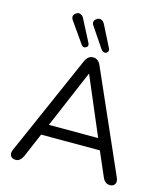

<svg xmlns="http://www.w3.org/2000/svg" viewBox="-136 -1050 1000 1159"><g transform="rotate(15 364.5 -470.0)"><path d="M277 -768 188 -895Q170 -920 191 -938Q211 -955 232 -939Q239 -934 243 -925L313 -790Q324 -770 307 -760Q290 -750 277 -768ZM402 -769 317 -895Q299 -920 320 -937Q340 -954 361 -940Q368 -934 373 -925L442 -789Q448 -777 441.5 -767Q435 -757 423.5 -757.5Q412 -758 402 -769ZM72 7Q48 7 39 -9Q30 -25 41 -49L316 -675Q333 -712 365 -712Q397 -712 413 -675L689 -49Q700 -25 691.5 -9Q683 7 660 7Q628 7 613 -30L548 -180H181L117 -30Q100 7 72 7ZM366 -609H364L211 -249H519Z"/></g></svg>

Font: Nunito
Style: Regular
Weight: 400
Designer: Vernon Adams
Foundry: Vernon Adams
Version: Version 3.602